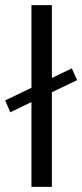

<svg xmlns="http://www.w3.org/2000/svg" viewBox="-20 -726 319 746"><path d="M259.1 -460.4 0.1 -335.8 20 -289.9 279.5 -414.6ZM181.6 0V-706.1H102.2V0Z"/></svg>

Font: Estedad VF
Style: Regular
Weight: 100
Designer: Amin Abedi
Version: Version 7.3